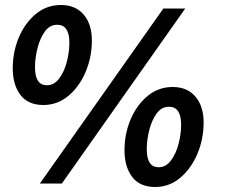

<svg xmlns="http://www.w3.org/2000/svg" viewBox="-20 -734 914 768"><path d="M153.5 -314Q92 -314 61.2 -355Q30.5 -396 31 -463Q31.5 -529 56.2 -586.2Q81 -643.5 124.2 -678.8Q167.5 -714 223.5 -714Q282 -714 314.8 -675.5Q347.5 -637 347.5 -572Q347.5 -505.5 322.5 -446.5Q297.5 -387.5 253.8 -350.8Q210 -314 153.5 -314ZM167.5 -393Q196.5 -393 216.8 -420Q237 -447 247.2 -486.5Q257.5 -526 257.5 -563Q257.5 -635 209 -635Q179 -635 159.5 -608Q140 -581 130 -541.5Q120 -502 120 -465Q120 -393 167.5 -393ZM139.5 0 633.5 -700H721L227.5 0ZM600.5 14Q539 14 508.2 -27Q477.5 -68 478 -135Q478.5 -201 503.2 -258.2Q528 -315.5 571.2 -350.8Q614.5 -386 670.5 -386Q729 -386 761.8 -347.5Q794.5 -309 794.5 -244Q794.5 -177.5 769.5 -118.5Q744.5 -59.5 700.8 -22.8Q657 14 600.5 14ZM614.5 -65Q643.5 -65 663.8 -92Q684 -119 694.2 -158.5Q704.5 -198 704.5 -235Q704.5 -307 656 -307Q626 -307 606.5 -280Q587 -253 577 -213.5Q567 -174 567 -137Q567 -65 614.5 -65Z"/></svg>

Font: Cabin Condensed SemiBold
Style: Italic
Weight: 600
Width: 3
Italic angle: -10°
Designer: Pablo Impallari
Foundry: Pablo Impallari. http://www.impallari.com Igino Marini. http://www.ikern.com
Version: Version 3.001; ttfautohint (v1.8.3)